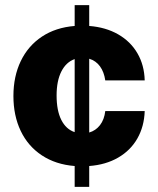

<svg xmlns="http://www.w3.org/2000/svg" viewBox="-20 -727 615 747"><path d="M270.5 -81.1Q196.8 -86.9 142.8 -122.6Q88.9 -158.2 60.5 -217.8Q32.2 -277.3 32.2 -353.5Q32.2 -429.7 60.8 -489.3Q89.4 -548.8 143.1 -584.5Q196.8 -620.1 270.5 -626V-707H327.1V-626Q391.1 -621.1 439.5 -593.5Q487.8 -565.9 514.6 -519.8Q541.5 -473.6 543 -414.1H389.6Q384.8 -447.3 368.9 -469Q353 -490.7 327.1 -498.5V-211.4Q352.5 -218.8 369.1 -240.2Q385.7 -261.7 389.6 -294.9H543Q541 -234.9 514.4 -188.2Q487.8 -141.6 439.7 -113.8Q391.6 -85.9 327.1 -81.1V0H270.5ZM270.5 -212.9V-497.1Q237.3 -485.4 218.8 -449Q200.2 -412.6 200.2 -355.5Q200.2 -296.9 218.5 -260.5Q236.8 -224.1 270.5 -212.9Z"/></svg>

Font: Pretendard ExtraBold
Style: Regular
Weight: 800
Designer: Base glyphs from Inter by Rasmus Andersson; Hangeul glyphs from Noto Sans CJK(Source Han Sans) by Jang Soo-young and Kan
Foundry: Kil Hyung-jin
Version: Version 1.309